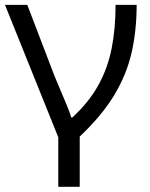

<svg xmlns="http://www.w3.org/2000/svg" viewBox="-20 -543 600 769"><path d="M299.3 205.1H213.4V6.8L0 -523.4H89.4L197.3 -241.2Q207 -217.3 220.7 -185.3Q234.4 -153.3 247.1 -122.6Q259.8 -91.8 265.6 -72.3H269.5Q335.9 -133.3 373.8 -201.7Q411.6 -270 427.2 -349.4Q442.9 -428.7 442.9 -523.4H527.3Q527.3 -422.4 507.6 -334.2Q487.8 -246.1 438.5 -163.6Q389.2 -81.1 299.3 3.9Z"/></svg>

Font: Lunasima
Style: Regular
Weight: 400
Designer: The DocRepair Project, Monotype Design Team
Foundry: Google
Version: Version 2.009